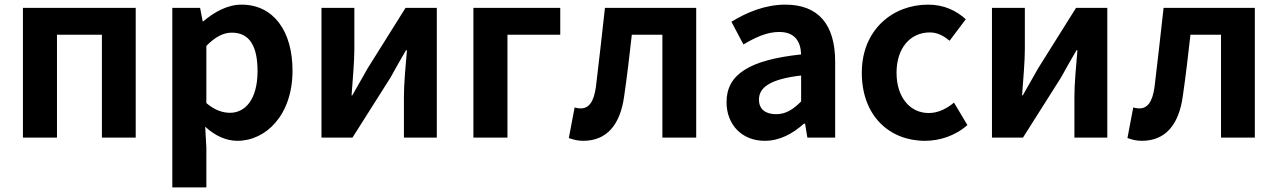

<svg xmlns="http://www.w3.org/2000/svg" viewBox="-20 -594 5518 829"><path d="M79 0H226V-444H420V0H566V-560H79Z M724 215H871V44L866 -47C908 -8 956 14 1005 14C1128 14 1243 -97 1243 -289C1243 -461 1160 -574 1023 -574C962 -574 905 -542 858 -502H855L844 -560H724ZM973 -107C942 -107 907 -118 871 -149V-396C909 -434 943 -453 981 -453C1058 -453 1092 -394 1092 -287C1092 -165 1039 -107 973 -107Z M1368 0H1502L1666 -259C1684 -291 1713 -344 1733 -377H1737C1731 -307 1724 -233 1724 -176V0H1866V-560H1731L1568 -300C1550 -268 1520 -216 1501 -182H1498C1503 -252 1510 -327 1510 -383V-560H1368Z M2024 0H2171V-444H2399V-560H2024Z M2498 14C2599 14 2658 -54 2675 -179C2688 -267 2698 -356 2708 -444H2840V0H2986V-560H2592C2579 -446 2567 -332 2553 -219C2544 -152 2521 -126 2488 -126C2477 -126 2469 -128 2461 -130L2436 2C2456 9 2474 14 2498 14Z M3282 14C3347 14 3403 -17 3451 -60H3456L3466 0H3586V-327C3586 -489 3513 -574 3371 -574C3283 -574 3203 -540 3138 -500L3190 -402C3242 -433 3292 -456 3344 -456C3413 -456 3437 -414 3439 -359C3214 -335 3117 -272 3117 -153C3117 -57 3182 14 3282 14ZM3331 -101C3288 -101 3257 -120 3257 -164C3257 -215 3302 -252 3439 -268V-156C3404 -121 3373 -101 3331 -101Z M3974 14C4036 14 4104 -7 4157 -54L4099 -151C4068 -125 4031 -106 3990 -106C3909 -106 3851 -174 3851 -280C3851 -385 3909 -454 3995 -454C4026 -454 4052 -441 4080 -418L4150 -511C4109 -548 4056 -574 3987 -574C3835 -574 3701 -466 3701 -280C3701 -94 3820 14 3974 14Z M4263 0H4397L4561 -259C4579 -291 4608 -344 4628 -377H4632C4626 -307 4619 -233 4619 -176V0H4761V-560H4626L4463 -300C4445 -268 4415 -216 4396 -182H4393C4398 -252 4405 -327 4405 -383V-560H4263Z M4910 14C5011 14 5070 -54 5087 -179C5100 -267 5110 -356 5120 -444H5252V0H5398V-560H5004C4991 -446 4979 -332 4965 -219C4956 -152 4933 -126 4900 -126C4889 -126 4881 -128 4873 -130L4848 2C4868 9 4886 14 4910 14Z"/></svg>

Font: Noto Sans Mono CJK HK
Style: Bold
Weight: 700
Designer: Ryoko NISHIZUKA 西塚涼子 (kana, bopomofo & ideographs); Paul D. Hunt (Latin, Greek & Cyrillic); Sandoll Communications 산돌커뮤니
Foundry: Adobe
Version: Version 2.004;hotconv 1.0.118;makeotfexe 2.5.65603